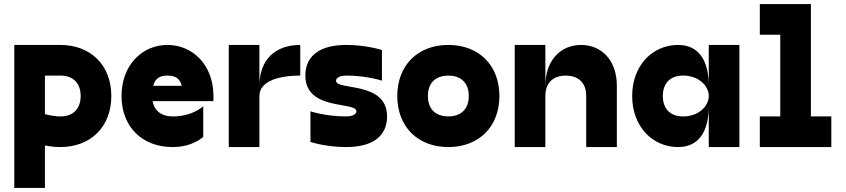

<svg xmlns="http://www.w3.org/2000/svg" viewBox="-20 -720 4140 940"><path d="M275 0C425 0 525 -100 525 -250C525 -400 425 -500 275 -500H50V200H200V-8C220 -4 246 0 275 0ZM200 -161V-350H275C350 -350 375 -300 375 -250C375 -200 350 -150 275 -150C252 -150 224 -155 200 -161Z M575 -250C575 -100 675 0 825 0C925 0 975 -50 975 -50V-200C975 -200 925 -150 825 -150C781 -150 737 -169 727 -225H1025V-250C1025 -400 925 -500 800 -500C675 -500 575 -400 575 -250ZM730 -300C740 -337 763 -350 800 -350C837 -350 860 -337 870 -300Z M1100 0H1250V-250C1250 -325 1350 -350 1450 -350V-500C1325 -500 1250 -425 1250 -300V-500H1100Z M1675 0C1800 0 1875 -50 1875 -150C1875 -325 1625 -275 1625 -325C1625 -325 1625 -350 1675 -350C1775 -350 1850 -325 1850 -325V-475C1850 -475 1775 -500 1675 -500C1550 -500 1475 -450 1475 -350C1475 -175 1725 -225 1725 -175C1725 -175 1725 -150 1675 -150C1575 -150 1500 -175 1500 -175V-25C1500 -25 1575 0 1675 0Z M2175 0C2325 0 2425 -100 2425 -250C2425 -400 2325 -500 2175 -500C2025 -500 1925 -400 1925 -250C1925 -100 2025 0 2175 0ZM2075 -250C2075 -325 2125 -350 2175 -350C2225 -350 2275 -325 2275 -250C2275 -175 2225 -150 2175 -150C2125 -150 2075 -175 2075 -250Z M2825 -500C2725 -500 2650 -425 2650 -300V-500H2500V0H2650V-250C2650 -325 2700 -350 2750 -350C2800 -350 2850 -325 2850 -250V0H3000V-300C3000 -425 2925 -500 2825 -500Z M3300 0C3400 0 3450 -75 3450 -200V0H3600V-500H3450V-300C3450 -425 3400 -500 3300 -500C3175 -500 3075 -400 3075 -250C3075 -100 3175 0 3300 0ZM3225 -250C3225 -300 3250 -350 3325 -350C3400 -350 3450 -300 3450 -250C3450 -200 3400 -150 3325 -150C3250 -150 3225 -200 3225 -250Z M3700 0H4050V-150H3950V-700H3700V-550H3800V-150H3700Z"/></svg>

Font: LS-VG5000 Bold
Style: Regular
Weight: 400
Designer: Justin Bihan, 2021
Foundry: Justin Bihan, 2021
Version: Version 1.000;Glyphs 3.1.2 (3151)